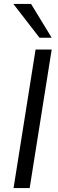

<svg xmlns="http://www.w3.org/2000/svg" viewBox="-20 -957 297 977"><path d="M49 0 161 -705H243L131 0ZM181 -765 48 -937H138L243 -765Z"/></svg>

Font: Nunito Sans 12pt
Style: Italic
Weight: 400
Italic angle: -9°
Designer: Vernon Adams
Foundry: Vernon Adams
Version: Version 3.101;gftools[0.9.27]